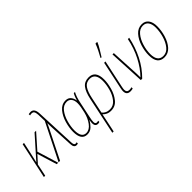

<svg xmlns="http://www.w3.org/2000/svg" viewBox="-9 -1607 2650 2650"><g transform="rotate(-45 1316.5 -281.5)"><path d="M43 0 81 -181 179 -289 268 0H296L201 -311L393 -528H363L88 -219H87Q96 -256 104 -292.5Q112 -329 122 -371L156 -527H130L17 0Z M676 4V-20Q665 -16 652 -16Q624 -16 622 -71L596 -667Q590 -766 521 -766Q508 -766 498 -764Q488 -762 482 -761L484 -736Q501 -741 517 -741Q543 -741 555 -724Q567 -707 570 -664L574 -539L304 0H333L543 -421Q552 -438 560 -456Q568 -474 577 -494Q577 -471 577.5 -452.5Q578 -434 579 -411L596 -66Q598 9 649 9Q664 9 676 4Z M1017 -111H1019Q992 10 1066 10Q1085 10 1096 3V-20Q1081 -15 1068 -15Q1037 -15 1037 -54Q1037 -71 1040.5 -92.5Q1044 -114 1050 -143L1095 -356Q1107 -418 1121 -458.5Q1135 -499 1151 -527H1128Q1116 -509 1104.5 -479Q1093 -449 1087 -427H1085Q1079 -473 1052 -505Q1025 -537 975 -537Q898 -537 846 -474Q794 -411 768.5 -322.5Q743 -234 743 -157Q743 10 858 10Q916 10 955.5 -29Q995 -68 1017 -111ZM770 -158Q770 -229 793 -311.5Q816 -394 861.5 -453Q907 -512 975 -512Q1015 -512 1041 -480.5Q1067 -449 1067 -390Q1067 -360 1060 -319Q1053 -278 1042 -234Q1021 -146 972.5 -80.5Q924 -15 861 -15Q770 -15 770 -158Z M1208 -67 1257 -301Q1278 -404 1315 -458Q1352 -512 1422 -512Q1531 -512 1531 -363Q1531 -294 1508.5 -212.5Q1486 -131 1439.5 -73Q1393 -15 1323 -15Q1284 -15 1254.5 -29.5Q1225 -44 1208 -67ZM1143 236 1184 41Q1188 21 1192 1Q1196 -19 1201 -41Q1218 -21 1248.5 -5.5Q1279 10 1322 10Q1405 10 1457 -53.5Q1509 -117 1533.5 -204.5Q1558 -292 1558 -364Q1558 -537 1425 -537Q1344 -537 1300 -480.5Q1256 -424 1232 -310L1117 236Z M1749 -606Q1769 -637 1804.5 -696Q1840 -755 1854 -789L1855 -799H1823Q1808 -757 1781.5 -703.5Q1755 -650 1734 -614L1733 -606ZM1748 3V-22Q1727 -15 1702 -15Q1652 -15 1652 -69Q1652 -86 1660 -124L1746 -527H1720L1634 -123Q1626 -85 1626 -66Q1626 10 1700 10Q1726 10 1748 3Z M1936 0Q2042 -105 2109.5 -239Q2177 -373 2209 -527H2183Q2152 -376 2087 -249Q2022 -122 1932 -30Q1932 -47 1931.5 -64Q1931 -81 1931 -101L1909 -527H1883L1909 0Z M2595 -366Q2595 -446 2560.5 -491.5Q2526 -537 2462 -537Q2387 -537 2334.5 -478Q2282 -419 2255 -332Q2228 -245 2228 -163Q2228 10 2364 10Q2439 10 2490.5 -48Q2542 -106 2568.5 -193Q2595 -280 2595 -366ZM2255 -163Q2255 -239 2280 -320Q2305 -401 2351 -456.5Q2397 -512 2460 -512Q2514 -512 2541 -472.5Q2568 -433 2568 -366Q2568 -288 2544.5 -207Q2521 -126 2476 -70.5Q2431 -15 2366 -15Q2255 -15 2255 -163Z"/></g></svg>

Font: Noto Sans Display SemiCondensed Thin
Style: Italic
Weight: 250
Width: 4
Designer: Monotype Design team
Foundry: Monotype Imaging Inc.
Version: 1.000